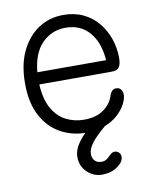

<svg xmlns="http://www.w3.org/2000/svg" viewBox="-84 -593 695 872"><g transform="rotate(-10 263.5 -157.5)"><path d="M279 15Q214 15 160.5 -14.5Q107 -44 75 -103.5Q43 -163 43 -254Q43 -340 72.5 -401.5Q102 -463 152.5 -496.5Q203 -530 268 -530Q319 -530 359 -511Q399 -492 426.5 -459Q454 -426 469 -383.5Q484 -341 484 -294Q484 -266 475 -252Q466 -238 436 -238H106Q110 -168 134.5 -125.5Q159 -83 197 -64Q235 -45 279 -45Q337 -45 372 -71.5Q407 -98 417 -136Q421 -146 428 -153Q435 -160 447 -160Q461 -160 468.5 -150Q476 -140 476 -124Q475 -105 462.5 -81.5Q450 -58 426 -36Q402 -14 365 0.5Q328 15 279 15ZM107 -294H424Q418 -377 377 -424Q336 -471 268 -471Q204 -471 159.5 -426.5Q115 -382 107 -294ZM317 215Q277 215 248 187Q219 159 219 117Q219 97 228 76.5Q237 56 259 30.5Q281 5 320 -31L369 -2Q318 41 300 67Q282 93 282 112Q281 132 292.5 144.5Q304 157 323 157Q337 157 346.5 151Q356 145 366 134Q371 129 377 125.5Q383 122 392 122Q401 123 409 130Q417 137 417 150Q417 174 387.5 194.5Q358 215 317 215Z"/></g></svg>

Font: National Park Light
Style: Regular
Weight: 300
Designer: Andrea Herstowski, Ben Hoepner
Version: Version 1.009